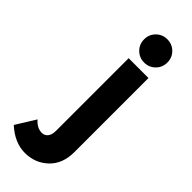

<svg xmlns="http://www.w3.org/2000/svg" viewBox="-372 -786 1027 1027"><g transform="rotate(45 141.5 -272.5)"><path d="M122 10V-539H272V22Q272 110 218.5 161Q165 212 87.5 212Q10 212 -60 148L9 37Q39 72 76 72Q96 72 109 56.5Q122 41 122 10ZM134.5 -606.5Q109 -632 109 -669Q109 -706 134.5 -731.5Q160 -757 197 -757Q234 -757 259.5 -731.5Q285 -706 285 -669Q285 -632 259.5 -606.5Q234 -581 197 -581Q160 -581 134.5 -606.5Z"/></g></svg>

Font: Montserrat Alternates
Style: Bold
Weight: 700
Version: Version 2.001